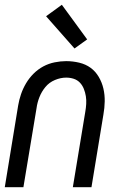

<svg xmlns="http://www.w3.org/2000/svg" viewBox="-20 -784 515 804"><path d="M0 0 56 -342Q60 -366 68 -389.5Q76 -413 89 -435Q102 -457 120.5 -475.5Q139 -494 161.5 -506Q184 -518 209 -523Q234 -528 257 -528Q285 -528 312 -521.5Q339 -515 359.5 -500Q380 -485 393.5 -462Q407 -439 413 -413Q419 -387 418.5 -359.5Q418 -332 413 -304L363 0H285L337 -315Q340 -332 341 -348.5Q342 -365 339.5 -381Q337 -397 331 -412Q325 -427 314.5 -438Q304 -449 289 -454Q274 -459 257 -459Q234 -459 210 -449Q186 -439 170 -419.5Q154 -400 145 -377Q136 -354 133 -331L78 0ZM292 -581 173 -716 239 -764 345 -619Z"/></svg>

Font: Iosevka QP
Style: Italic
Weight: 400
Italic angle: -9°
Designer: Belleve Invis
Foundry: Belleve Invis
Version: Version 20.0.0; ttfautohint (v1.8.4)